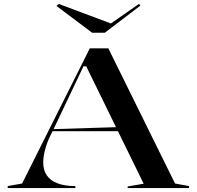

<svg xmlns="http://www.w3.org/2000/svg" viewBox="-20 -953 997 973"><path d="M19 0V-10L92 -23L435 -708H529L867 -23L938 -10V0H627V-8L708 -22L417 -617H403L246 -287Q222 -243 210.5 -202Q199 -161 199 -130Q199 -91 217 -64.5Q235 -38 271.5 -24Q308 -10 362 -10V0ZM232 -288V-298L583 -309V-288ZM684 -933 692 -925 511 -787H447L266 -923L278 -933L542 -834Z"/></svg>

Font: Kalnia SemiExpanded
Style: Regular
Weight: 400
Width: 6
Designer: Frida Medrano
Foundry: Frida Medrano
Version: Version 1.105